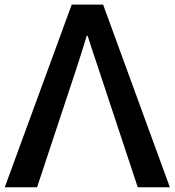

<svg xmlns="http://www.w3.org/2000/svg" viewBox="-25 -792 738 812"><path d="M-4.9 0 278.3 -772.5H411.1L693.4 0H557.6L390.6 -503.9Q357.4 -602.5 345.7 -640.6H341.8Q318.4 -563.5 298.8 -503.9L131.8 0Z"/></svg>

Font: Gothic A1
Style: Bold
Weight: 700
Version: Version 2.50